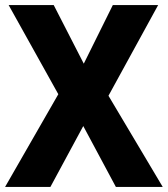

<svg xmlns="http://www.w3.org/2000/svg" viewBox="-20 -734 660 754"><path d="M619 0H435L307 -239L178 0H0L209 -364L14 -714H191L309 -484L423 -714H601L406 -358Z"/></svg>

Font: Noto Sans Devanagari UI SemiCondensed ExtraBold
Style: Regular
Weight: 800
Width: 4
Designer: Jelle Bosma - Monotype Design Team
Foundry: Monotype Imaging Inc.
Version: Version 2.004; ttfautohint (v1.8.4.7-5d5b)